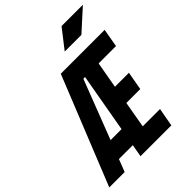

<svg xmlns="http://www.w3.org/2000/svg" viewBox="-279 -1028 1161 1161"><g transform="rotate(-45 302.0 -447.0)"><path d="M234.9 0 249 -80.1H130.4L99.6 0H-32.2L246.6 -693.4H621.6L601.1 -575.7H452.6L422.4 -406.2H542L521 -288.1H401.9L372.1 -118.2H520L498.5 0ZM175.8 -196.8H269.5L336.4 -575.7H321.8ZM358.4 -771.5 453.6 -894H636.2L501 -771.5Z"/></g></svg>

Font: Cascadia Code PL
Style: Bold Italic
Weight: 700
Italic angle: -10°
Monospace: yes
Designer: Aaron Bell
Foundry: Saja Typeworks
Version: Version 2404.023; ttfautohint (v1.8.4)